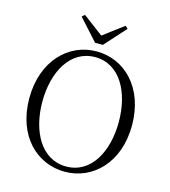

<svg xmlns="http://www.w3.org/2000/svg" viewBox="-135 -1045 1032 1167"><g transform="rotate(15 381.0 -461.5)"><path d="M381 15C557 15 704 -128 704 -362C704 -600 557 -742 381 -742C205 -742 58 -597 58 -362C58 -125 205 15 381 15ZM381 -18C224 -18 140 -176 140 -362C140 -548 224 -706 381 -706C538 -706 621 -548 621 -362C621 -176 538 -18 381 -18ZM254 -938 237 -923 357 -790H406L526 -923L510 -938L382 -842Z"/></g></svg>

Font: Source Han Serif CN Light
Style: Regular
Weight: 300
Designer: Ryoko NISHIZUKA 西塚涼子 (kana & ideographs); Frank Grießhammer (Latin, Greek & Cyrillic); Wenlong ZHANG 张文龙 (bopomofo); San
Foundry: Adobe
Version: Version 2.003;hotconv 1.1.1;makeotfexe 2.6.0